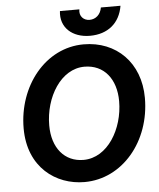

<svg xmlns="http://www.w3.org/2000/svg" viewBox="-60 -950 842 1014"><g transform="rotate(-5 361.0 -443.5)"><path d="M347 12C548 12 703 -172 703 -403C703 -590 578 -713 405 -713C202 -713 51 -523 51 -298C51 -91 196 12 347 12ZM352 -105C252 -105 187 -182 187 -302C187 -452 274 -595 399 -595C503 -595 566 -515 566 -398C566 -251 480 -105 352 -105ZM443 -755C538 -755 602 -808 617 -899H513C507 -862 481 -839 448 -839C417 -839 392 -863 399 -899H296C285 -812 350 -755 443 -755Z"/></g></svg>

Font: Fixel Text 20240404 SemiBold
Style: Italic
Weight: 600
Width: 4
Italic angle: -10°
Designer: AlfaBravo + MacPaw
Foundry: Kyrylo Tkachov, Marchela Mozhyna, Serhii Makarenko, Maria Weinstein, Zakhar Kryvoshyya
Version: Version 1.211;Glyphs 3.2 (3225)